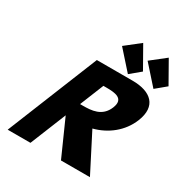

<svg xmlns="http://www.w3.org/2000/svg" viewBox="-244 -1317 1451 1510"><g transform="rotate(30 481.5 -562.0)"><path d="M371.4 -825 38 0H244.8L376.6 -326L522 0H785L610.3 -341C734.4 -373 842.7 -456 892.8 -580C958.2 -742 864.2 -825 695.9 -825ZM430.3 -459 517.6 -675H541.8C619.9 -675 711.3 -670 669.7 -567C628.1 -464 532.6 -459 454.5 -459ZM730.9 -928 638.2 -851 487.6 -1020 619.8 -1124ZM963 -928 870.3 -851 719.7 -1020 851.9 -1124Z"/></g></svg>

Font: Hussar
Style: BdWideOblFour
Weight: 700
Foundry: Cannot Into Space Fonts
Version: Version 2.00